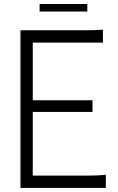

<svg xmlns="http://www.w3.org/2000/svg" viewBox="-20 -918 575 938"><path d="M80 0V-770H391Q421 -770 441.5 -770.8Q462 -771.5 483 -773V-710H140V-428H432V-371H140V-60H405Q461 -60 497 -64V0ZM173.5 -898.5H406.5V-861.5H173.5Z"/></svg>

Font: Junction Light
Style: Regular
Weight: 300
Designer: Caroline Hadilaksono
Foundry: Caroline Hadilaksono, Tyler Finck, The League of Moveable Type
Version: Version 2.000; ttfautohint (v1.8.3)